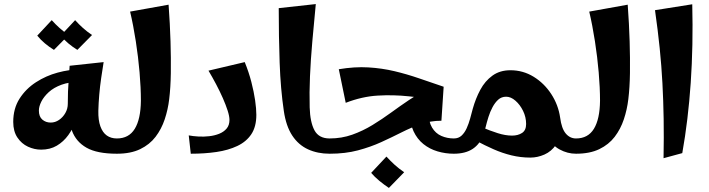

<svg xmlns="http://www.w3.org/2000/svg" viewBox="-20 -755 3482 943"><path d="M182 -20Q149 -20 117.5 -34.5Q86 -49 65.5 -79.5Q45 -110 45 -156Q45 -222 76 -270.5Q107 -319 156.5 -351Q206 -383 263.5 -398.5Q321 -414 373 -414L374 -353Q321 -353 282.5 -339Q244 -325 219.5 -302.5Q195 -280 183 -256Q171 -232 171 -212Q171 -182 188 -167.5Q205 -153 229 -153Q251 -153 270 -166Q289 -179 301 -200Q313 -221 313 -245L365 -240Q364 -202 351.5 -163Q339 -124 315.5 -91.5Q292 -59 259 -39.5Q226 -20 182 -20ZM554 0Q457 0 405 -29.5Q353 -59 333 -114Q313 -169 313 -245Q313 -276 314 -305.5Q315 -335 317.5 -366Q320 -397 322 -432L489 -450Q483 -413 477 -372Q471 -331 467.5 -290Q464 -249 463 -211Q462 -165 473 -134.5Q484 -104 504.5 -89.5Q525 -75 554 -75L574 -38ZM245 -510Q222 -524 200.5 -542Q179 -560 163 -580L234 -656Q253 -635 272.5 -617.5Q292 -600 317 -583ZM360 -510Q337 -524 315.5 -542Q294 -560 278 -580L349 -656Q368 -635 387.5 -617.5Q407 -600 432 -583Z M554 0V-75Q613 -75 642 -122.5Q671 -170 672 -260Q672 -324 665.5 -399.5Q659 -475 647 -552.5Q635 -630 619 -698L808 -732Q815 -636 817.5 -551.5Q820 -467 819 -396Q818 -325 811 -268Q805 -217 789 -169Q773 -121 744 -83Q715 -45 668.5 -22.5Q622 0 554 0Z M917 0 907 -90Q928 -86 954.5 -84.5Q981 -83 1007.5 -86Q1034 -89 1056.5 -98Q1079 -107 1093 -123.5Q1107 -140 1107 -166Q1107 -184 1098 -212Q1089 -240 1074.5 -273Q1060 -306 1041.5 -341Q1023 -376 1004 -408L1182 -450Q1202 -401 1214.5 -352.5Q1227 -304 1233 -262.5Q1239 -221 1239 -191Q1239 -133 1214.5 -96Q1190 -59 1145.5 -38Q1101 -17 1043 -8.5Q985 0 917 0Z M1599 0Q1540 0 1493 -21.5Q1446 -43 1415.5 -89Q1385 -135 1374 -210Q1358 -318 1353.5 -446.5Q1349 -575 1349 -715L1531 -735Q1522 -642 1514 -552Q1506 -462 1502.5 -380.5Q1499 -299 1501 -228Q1503 -155 1524.5 -115Q1546 -75 1599 -75L1619 -38Z M1599 0V-75Q1658 -75 1710 -93.5Q1762 -112 1809.5 -141Q1857 -170 1901.5 -202.5Q1946 -235 1988.5 -263.5Q2031 -292 2073.5 -310.5Q2116 -329 2159 -329L2148 -162Q2095 -162 2047.5 -145.5Q2000 -129 1952.5 -105Q1905 -81 1852.5 -57Q1800 -33 1738 -16.5Q1676 0 1599 0ZM2209 0Q2168 0 2129 -11.5Q2090 -23 2059.5 -47.5Q2029 -72 2011 -110.5Q1993 -149 1993 -202H2085Q2085 -157 2102 -128.5Q2119 -100 2147.5 -87.5Q2176 -75 2209 -75L2229 -38ZM1678 -250 1644 -415Q1722 -428 1789 -424Q1856 -420 1917 -405.5Q1978 -391 2037.5 -370.5Q2097 -350 2159 -329L2134 -266Q2062 -274 1987 -282Q1912 -290 1835 -285.5Q1758 -281 1678 -250ZM1890 168Q1866 152 1843 133Q1820 114 1803 94L1878 14Q1898 36 1918.5 54.5Q1939 73 1965 91Z M2585 19Q2537 19 2492 8Q2447 -3 2404 -22Q2361 -41 2318 -64L2349 -129Q2387 -113 2424.5 -101Q2462 -89 2495 -89Q2524 -89 2544 -102Q2564 -115 2564 -146Q2564 -180 2549 -210.5Q2534 -241 2511.5 -260.5Q2489 -280 2466 -280Q2443 -280 2427 -265.5Q2411 -251 2399 -228.5Q2387 -206 2379 -180.5Q2371 -155 2365.5 -132Q2360 -109 2354 -94Q2338 -48 2302 -24Q2266 0 2209 0V-75Q2232 -75 2247 -89Q2262 -103 2272 -125Q2282 -147 2289 -172.5Q2296 -198 2302 -221Q2316 -271 2339 -314Q2362 -357 2398.5 -383.5Q2435 -410 2487 -410Q2549 -410 2601 -378Q2653 -346 2687.5 -293Q2722 -240 2731 -178Q2733 -167 2733.5 -155.5Q2734 -144 2734 -133Q2734 -77 2711 -44Q2688 -11 2654 4Q2620 19 2585 19ZM2809 0Q2767 0 2728.5 -21Q2690 -42 2666 -86.5Q2642 -131 2642 -202L2731 -178Q2738 -124 2758.5 -99.5Q2779 -75 2809 -75L2829 -38Z M2809 0V-75Q2868 -75 2897 -122.5Q2926 -170 2927 -260Q2927 -324 2920.5 -399.5Q2914 -475 2902 -552.5Q2890 -630 2874 -698L3063 -732Q3070 -636 3072.5 -551.5Q3075 -467 3074 -396Q3073 -325 3066 -268Q3060 -217 3044 -169Q3028 -121 2999 -83Q2970 -45 2923.5 -22.5Q2877 0 2809 0Z M3239 22Q3241 -81 3239.5 -171Q3238 -261 3233.5 -346Q3229 -431 3220 -519Q3211 -607 3197 -705L3380 -734Q3385 -531 3372.5 -348.5Q3360 -166 3331 -3Z"/></svg>

Font: Marhey Light Medium
Style: Regular
Weight: 500
Version: Version 1.000